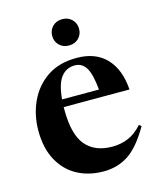

<svg xmlns="http://www.w3.org/2000/svg" viewBox="-110 -792 733 882"><g transform="rotate(-15 257.0 -350.5)"><path d="M287 -524Q376.5 -524 427.2 -471.2Q478 -418.5 485 -321H172Q172 -315.5 172 -309.5Q172 -190.5 215.5 -139Q259 -87.5 342 -87.5Q383 -87.5 418.2 -102.5Q453.5 -117.5 484.5 -152.5L495 -144Q444.5 -56.5 392.8 -22.2Q341 12 274.5 12Q203 12 148.2 -18Q93.5 -48 62.5 -105.8Q31.5 -163.5 31.5 -246Q31.5 -320.5 61 -384Q90.5 -447.5 147.2 -485.8Q204 -524 287 -524ZM270.5 -493Q229.5 -493 204.8 -461Q180 -429 174 -357H349.5Q342.5 -432 323.5 -462.5Q304.5 -493 270.5 -493ZM269.5 -588Q241 -588 223.2 -606Q205.5 -624 205.5 -650.5Q205.5 -676.5 223.2 -694.8Q241 -713 269.5 -713Q298 -713 315.8 -694.8Q333.5 -676.5 333.5 -650.5Q333.5 -624 315.8 -606Q298 -588 269.5 -588Z"/></g></svg>

Font: Newsreader 72pt SemiBold
Style: Regular
Weight: 600
Designer: Hugues Gentile
Foundry: Production Type
Version: Version 1.003; ttfautohint (v1.8.3)